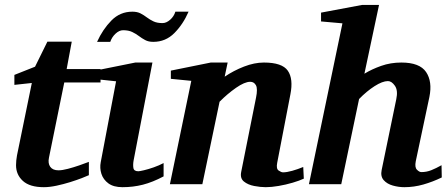

<svg xmlns="http://www.w3.org/2000/svg" viewBox="-20 -757 1837 789"><path d="M393.1 -418H244.1L181.2 -108.9Q176.3 -85.9 186.5 -71.5Q196.8 -57.1 220.2 -57.1Q235.8 -57.1 259 -63.2Q282.2 -69.3 305.7 -77.4Q329.1 -85.4 345.2 -91.8V-37.1Q336.9 -33.2 316.2 -25.1Q295.4 -17.1 268.1 -8.5Q240.7 0 212.2 6.1Q183.6 12.2 160.2 12.2Q102.5 12.2 74.2 -13.4Q45.9 -39.1 45.9 -78.1Q45.9 -87.9 46.9 -97.7Q47.9 -107.4 49.8 -118.2L110.8 -416L39.1 -408.2V-449.2L124 -482.9L174.8 -585.9H274.9L253.9 -473.1H393.1Z M652.3 -32.2Q607.4 -8.3 567.1 2Q526.9 12.2 483.4 12.2Q446.8 12.2 425.5 -3.4Q404.3 -19 396.7 -42.7Q389.2 -66.4 394 -90.8L457 -422.9L371.1 -432.1V-466.8L536.1 -500H606.4L529.3 -99.1Q525.9 -81.1 528.1 -67.1Q530.3 -53.2 548.3 -53.2Q553.7 -53.2 571.5 -57.4Q589.4 -61.5 611.6 -69.3Q633.8 -77.1 652.3 -86.9ZM378.9 -585Q402.3 -636.7 438 -672.9Q473.6 -709 523.9 -709Q543.9 -709 557.6 -701.9Q571.3 -694.8 583.5 -685.5Q595.7 -676.3 610.6 -669.2Q625.5 -662.1 647.9 -662.1Q663.6 -662.1 679.2 -675.8Q694.8 -689.5 700.7 -709H754.9Q732.4 -657.2 696.5 -621.1Q660.6 -585 609.9 -585Q590.3 -585 576.7 -592.3Q563 -599.6 550.8 -608.9Q538.6 -618.2 523.4 -625.5Q508.3 -632.8 485.8 -632.8Q470.2 -632.8 455.1 -618.9Q439.9 -605 433.1 -585Z M1228.5 -22.9Q1210.9 -14.6 1182.9 -6.3Q1154.8 2 1125 7.1Q1095.2 12.2 1072.3 12.2Q1050.3 12.2 1024.7 7.3Q999 2.4 982.4 -11Q965.8 -24.4 971.2 -50.8L1032.2 -356Q1039.6 -392.6 1031.7 -406.7Q1023.9 -420.9 1008.3 -420.9Q985.4 -420.9 949.7 -396Q914.1 -371.1 882.3 -338.9L811.5 0H678.2L766.1 -424.8L682.1 -433.1V-466.8L846.2 -500H915.5L903.3 -441.9Q939.9 -466.8 982.7 -483.4Q1025.4 -500 1064.5 -500Q1139.2 -500 1162.6 -466.6Q1186 -433.1 1173.3 -369.1L1119.1 -87.9Q1114.3 -63.5 1125 -56.2Q1135.7 -48.8 1143.1 -48.8Q1158.7 -48.8 1181.2 -55.2Q1203.6 -61.5 1226.1 -70.8Z M1795.4 -27.8Q1758.3 -9.8 1719.7 1.2Q1681.2 12.2 1641.6 12.2Q1618.2 12.2 1594.5 5.6Q1570.8 -1 1556.9 -16.6Q1543 -32.2 1548.3 -58.1L1608.4 -349.1Q1616.2 -385.3 1602.8 -404.5Q1589.4 -423.8 1574.2 -423.8Q1551.8 -423.8 1519 -402.8Q1486.3 -381.8 1455.6 -350.1L1382.3 0H1249.5L1387.2 -661.1L1299.3 -668.9V-705.1L1468.3 -736.8H1537.6L1477.5 -454.1Q1507.8 -472.7 1546.4 -486.3Q1585 -500 1629.4 -500Q1704.6 -500 1731 -460.9Q1757.3 -421.9 1744.6 -358.9L1688.5 -94.2Q1683.6 -69.3 1693.4 -59.6Q1703.1 -49.8 1711.4 -49.8Q1732.9 -49.8 1752.4 -57.6Q1772 -65.4 1794.4 -78.1Z"/></svg>

Font: Charis
Style: Bold Italic
Weight: 700
Italic angle: -11°
Designer: Walt Agee, Miriam Martin, Annie Olsen, Victor Gaultney, Lorna Priest, Alan Ward, Bob Hallissy, Martin Hosken, Sharon Cor
Foundry: SIL Global
Version: Version 7.000